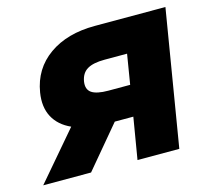

<svg xmlns="http://www.w3.org/2000/svg" viewBox="-118 -610 768 704"><g transform="rotate(-15 266.0 -258.0)"><path d="M480 0H321.3L347.7 -157.7H277.3L145 0H-36.6L118.2 -181.2Q72.3 -201.7 52 -240Q31.7 -278.3 40.5 -332Q54.7 -418.5 123.3 -467Q191.9 -515.6 297.4 -515.6H565.4ZM366.7 -273.4 385.3 -386.7H299.8Q256.8 -386.7 234.4 -373.5Q211.9 -360.4 206.5 -329.6Q201.7 -299.8 220.7 -286.6Q239.7 -273.4 284.2 -273.4Z"/></g></svg>

Font: Inter Display ExtraBold
Style: Italic
Weight: 800
Italic angle: -9.39999°
Designer: Rasmus Andersson
Foundry: rsms
Version: Version 4.000;git-a52131595